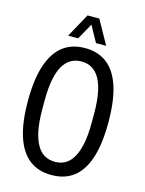

<svg xmlns="http://www.w3.org/2000/svg" viewBox="-130 -950 783 1039"><g transform="rotate(15 261.5 -430.5)"><path d="M262 12Q188 12 138 -26.5Q88 -65 62 -143.5Q36 -222 36 -343Q36 -464 62 -542.5Q88 -621 138 -660Q188 -699 262 -699Q336 -699 386 -660Q436 -621 461.5 -542.5Q487 -464 487 -343Q487 -222 461.5 -143.5Q436 -65 386 -26.5Q336 12 262 12ZM262 -62Q296 -62 321.5 -77.5Q347 -93 364.5 -125Q382 -157 391 -204.5Q400 -252 400 -318V-370Q400 -435 391 -483Q382 -531 364.5 -562Q347 -593 321.5 -608.5Q296 -624 262 -624Q228 -624 202 -608.5Q176 -593 158.5 -562Q141 -531 132 -483Q123 -435 123 -370V-318Q123 -252 132 -204.5Q141 -157 158.5 -125Q176 -93 202 -77.5Q228 -62 262 -62ZM155 -740 228 -873H294L368 -740H311L244 -862H279L211 -740Z"/></g></svg>

Font: Archivo ExtraCondensed
Style: Regular
Weight: 400
Width: 2
Designer: Hector Gatti
Foundry: Omnibus-Type
Version: Version 2.001